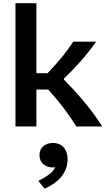

<svg xmlns="http://www.w3.org/2000/svg" viewBox="-20 -785 660 1192"><path d="M76 -765V0H206V-229H279C344 -158 400.5 -85.5 454 0H614.5C535.5 -125 447 -219 377 -290.5V-297C451 -368.5 512.5 -435.5 577 -526.5H435C393 -462.5 343 -400.5 275 -330.5H206V-765ZM218 338.5 257 386.5C329.5 354.5 399.5 296.5 399.5 205.5C399.5 135 359.5 102.5 308.5 102.5C260.5 102.5 225 131 225 178C225 225.5 260.5 254.5 308.5 254.5C313.5 254.5 318.5 254 323 253.5C305 291 263 314.5 218 338.5Z"/></svg>

Font: Monaspace Argon SemiBold
Style: Regular
Weight: 600
Designer: Riley Cran & the Lettermatic Team
Foundry: Lettermatic
Version: Version 1.000 (Monaspace Argon)